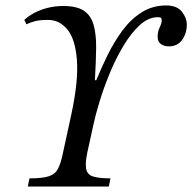

<svg xmlns="http://www.w3.org/2000/svg" viewBox="-20 -684 705 704"><path d="M379 0H82L88 -30Q135 -30 158.5 -37.5Q182 -45 192.5 -65Q203 -85 211 -124L241 -262Q268 -387 262 -464Q256 -541 227 -576Q198 -611 156 -611Q126 -611 109 -606.5Q92 -602 77 -595L69 -611Q84 -625 105.5 -636.5Q127 -648 154 -655Q181 -662 212 -662Q261 -662 287 -645Q313 -628 323 -593.5Q333 -559 332.5 -508.5Q332 -458 328 -390H333Q351 -434 374.5 -482Q398 -530 428.5 -571.5Q459 -613 499 -638.5Q539 -664 589 -664Q629 -664 647 -641Q665 -618 665 -594Q665 -562 648 -538Q631 -514 599 -514Q582 -514 570 -522.5Q558 -531 558 -549Q558 -568 565.5 -583.5Q573 -599 573 -610Q573 -615 570.5 -618Q568 -621 559 -621Q524 -621 492 -591.5Q460 -562 432 -515Q404 -468 382 -414.5Q360 -361 345 -311.5Q330 -262 323 -229L300 -124Q292 -85 296 -64.5Q300 -44 321 -37Q342 -30 385 -30Z"/></svg>

Font: STIX Two Text
Style: Italic
Weight: 400
Italic angle: -12°
Designer: Ross Mills, John Hudson & Paul Hanslow, Tiro Typeworks Ltd; with prior portions MicroPress Inc. and Coen Hoffman, Elsevi
Foundry: Tiro Typeworks Ltd
Version: Version 2.13 b171